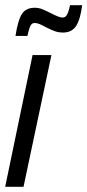

<svg xmlns="http://www.w3.org/2000/svg" viewBox="-25 -723 338 743"><path d="M-5 0 101 -510H174L66 0ZM110 -693Q125 -693 139.5 -687Q154 -681 174 -671Q204 -655 218 -655Q228 -655 234.5 -666.5Q241 -678 246 -703H293Q286 -648 269.5 -622.5Q253 -597 218 -597Q203 -597 189.5 -601.5Q176 -606 156 -616Q152 -618 136.5 -626Q121 -634 109 -634Q98 -634 92.5 -622.5Q87 -611 81 -584H35Q44 -644 59.5 -668.5Q75 -693 110 -693Z"/></svg>

Font: Saira Ultra Condensed Medium
Style: Italic
Weight: 500
Width: 1
Italic angle: -12°
Designer: Hector Gatti with collaboration of the Omnibus-Type team
Foundry: Omnibus-Type
Version: Version 1.001; ttfautohint (v1.8)